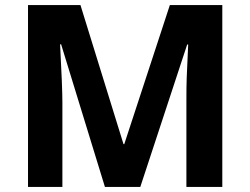

<svg xmlns="http://www.w3.org/2000/svg" viewBox="-20 -734 982 754"><path d="M712 -338V0H853V-714H647L468 -168H465L296 -714H90V0H225V-332C225 -370 222 -446 216 -560H220L392 0H531L715 -559H719C713 -426 712 -419 712 -338Z"/></svg>

Font: Passageway
Style: Regular
Weight: 700
Foundry: Ascender Corporation
Version: Version 1.11